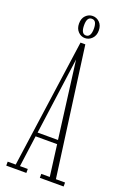

<svg xmlns="http://www.w3.org/2000/svg" viewBox="-161 -902 637 956"><g transform="rotate(20 157.5 -424.0)"><path d="M6 0V-21H48.5L144 -702H169.5L261.5 -21H310V0H184V-21H229L207.5 -187H93.5L71 -21H112.5V0ZM96.5 -208H204.5L152 -615.5ZM156.5 -730.5Q135.5 -730.5 120 -746.5Q104.5 -762.5 104.5 -789Q104.5 -816.5 120 -832Q135.5 -847.5 156.5 -847.5Q177.5 -847.5 193.2 -832Q209 -816.5 209 -789Q209 -762.5 193.2 -746.5Q177.5 -730.5 156.5 -730.5ZM156.5 -744.5Q183 -744.5 183 -790Q183 -810 177 -821.5Q171 -833 156.5 -833Q131 -833 131 -790Q131 -744.5 156.5 -744.5Z"/></g></svg>

Font: Imbue 50pt Thin
Style: Regular
Weight: 100
Designer: Tyler Finck
Foundry: Etcetera Type Company
Version: Version 1.102; ttfautohint (v1.8.3)